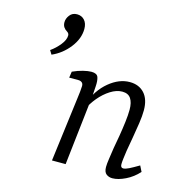

<svg xmlns="http://www.w3.org/2000/svg" viewBox="-99 -740 816 841"><g transform="rotate(15 309.5 -320.0)"><path d="M483 7Q467 7 455.5 -2Q444 -11 444 -34Q444 -48 447.5 -71Q451 -94 455 -122Q460 -148 465.5 -181Q471 -214 475 -246.5Q479 -279 479 -303Q479 -335 467 -353Q455 -371 428 -371Q402 -371 374.5 -353.5Q347 -336 324.5 -309Q302 -282 289 -253L285 -279Q310 -345 355.5 -382.5Q401 -420 449 -420Q491 -420 515.5 -393Q540 -366 540 -316Q540 -291 535 -257Q530 -223 524 -189Q518 -155 513 -126Q510 -105 508 -89Q506 -73 506 -63Q506 -47 518 -47Q528 -47 544 -55Q560 -63 587 -79L600 -53Q575 -25 542 -9Q509 7 483 7ZM208 0 245 -290Q247 -302 249 -322Q251 -342 251 -349Q251 -360 244.5 -365Q238 -370 229 -370H187L191 -398Q215 -409 237.5 -414.5Q260 -420 275 -420Q300 -420 305.5 -404.5Q311 -389 309 -362L306 -318L270 0ZM86 -447 75 -465Q98 -481 116.5 -504Q135 -527 135 -547Q135 -557 125 -563Q116 -568 110 -577Q104 -586 104 -599Q104 -616 116 -631.5Q128 -647 149 -647Q170 -647 183 -632.5Q196 -618 196 -593Q196 -549 164 -508Q132 -467 86 -447Z"/></g></svg>

Font: Yrsa Light
Style: Italic
Weight: 300
Italic angle: -7.10001°
Designer: Anna Giedrys (Yrsa+Rasa design), David Brezina (Yrsa art-direction, Rasa art-direction, design)
Foundry: Rosetta Type Foundry
Version: Version 2.004